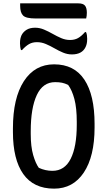

<svg xmlns="http://www.w3.org/2000/svg" viewBox="-20 -1103 640 1143"><path d="M302 -720Q422 -720 482.5 -628.5Q543 -537 543 -366V-344Q543 -172 479 -76Q415 20 302 20Q180 20 118.5 -67Q57 -154 57 -317V-339Q57 -519 122 -619.5Q187 -720 302 -720ZM163 -305Q163 -230 177.5 -180Q192 -130 211 -104Q250 -86 292 -86Q365 -86 401 -158Q437 -230 437 -360V-378Q437 -460 423 -513Q409 -566 386 -597Q367 -607 349 -610.5Q331 -614 308 -614Q235 -614 199 -537Q163 -460 163 -322ZM397 -865Q424 -865 444 -876Q464 -887 486 -912H492Q496 -904 497.5 -892.5Q499 -881 499 -872Q499 -853 496 -841.5Q493 -830 489 -822Q468 -779 408 -779Q381 -779 355 -790Q329 -801 304 -815.5Q279 -830 253 -841Q227 -852 200 -852Q173 -852 153 -840.5Q133 -829 111 -805H105Q102 -813 100.5 -824Q99 -835 99 -845Q99 -862 101.5 -873Q104 -884 108 -893Q118 -913 138 -925.5Q158 -938 189 -938Q216 -938 242 -927Q268 -916 293.5 -901.5Q319 -887 344.5 -876Q370 -865 397 -865ZM100 -1083H446Q475 -1083 486 -1069.5Q497 -1056 497 -1027Q497 -1018 496 -1009.5Q495 -1001 493 -993H192Q135 -993 117.5 -1010.5Q100 -1028 100 -1068Z"/></svg>

Font: Recursive Mn Csl St Med
Style: Regular
Weight: 500
Monospace: yes
Version: Version 1.079;hotconv 1.0.112;makeotfexe 2.5.65598; ttfautoh